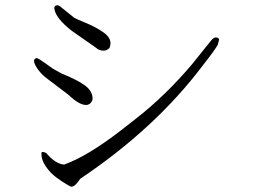

<svg xmlns="http://www.w3.org/2000/svg" viewBox="-20 -721 960 728"><path d="M395 -539Q385 -529 373 -529Q355 -529 344 -540L251 -605Q190 -653 186 -689Q185 -700 197 -701Q201 -701 205 -699L261 -654Q267 -650 304.5 -634.5Q342 -619 370.5 -599.5Q399 -580 399 -557Q399 -549 395 -539ZM250 -13Q248 -13 231 -23Q214 -33 192.5 -49Q171 -65 154 -89.5Q137 -114 137 -138Q137 -145 141.5 -145Q146 -145 155 -141Q191 -99 223 -97Q311 -128 439 -227L494 -270Q606 -357 707 -476L781 -568Q790 -579 798 -579Q808 -579 811 -572L806 -552Q797 -534 749 -473Q569 -234 284 -43Q265 -13 250 -13ZM331 -347Q331 -339 324 -331Q317 -323 306 -323Q280 -323 239 -362L152 -428Q133 -444 121 -462Q109 -480 109 -490Q109 -498 119 -501Q127 -499 150.5 -482Q174 -465 180 -461L212 -443Q276 -417 303.5 -396Q331 -375 331 -347Z"/></svg>

Font: cwTeXMing
Style: Medium
Weight: 500
Version: Version 1.17